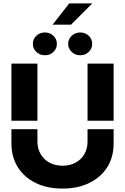

<svg xmlns="http://www.w3.org/2000/svg" viewBox="-20 -1103 737 1132"><path d="M348.6 8.8Q256.8 8.8 190.4 -24.4Q122.1 -57.6 85 -117.2Q47.4 -177.7 47.4 -256.3V-341.3H200.7V-269Q200.7 -226.6 219.2 -195.3Q237.8 -162.6 271 -144.5Q304.2 -126 348.6 -126Q393.1 -126 426.3 -144.5Q459.5 -162.6 478 -195.3Q496.1 -227.1 496.1 -269V-341.3H649.9V-256.3Q649.9 -177.7 612.3 -117.2Q574.2 -57.1 506.3 -24.4Q439.9 8.8 348.6 8.8ZM47.4 -391.1V-728H200.7V-391.1ZM496.1 -391.1V-728H649.9V-391.1ZM398.9 -957.5H290L388.2 -1083H523.9ZM245.1 -777.3Q215.3 -776.9 194.3 -796.9Q173.3 -816.9 173.8 -844.2Q173.3 -872.6 194.3 -892.1Q215.3 -911.6 245.1 -911.6Q274.4 -911.6 294.9 -892.1Q315.4 -872.6 315.4 -844.2Q315.4 -816.4 294.9 -796.6Q274.4 -776.9 245.1 -777.3ZM453.1 -777.3Q423.8 -776.9 402.8 -796.9Q381.8 -816.9 381.8 -844.2Q381.8 -872.6 402.8 -892.1Q423.8 -911.6 453.1 -911.6Q482.4 -911.6 503.2 -892.1Q523.9 -872.6 523.4 -844.2Q523.9 -816.9 503.2 -796.9Q482.4 -776.9 453.1 -777.3Z"/></svg>

Font: Inter Tight Stencil
Style: Bold
Weight: 700
Designer: Rasmus Andersson
Foundry: rsms
Version: Version 3.004;Glyphs 3.1.2 (3151)